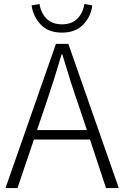

<svg xmlns="http://www.w3.org/2000/svg" viewBox="-20 -950 627 970"><path d="M406.2 -929.7 446.3 -922.9Q439.5 -866.2 400.4 -825.7Q361.3 -785.2 293 -785.2Q224.6 -785.2 186 -825.7Q147.5 -866.2 139.6 -922.9L179.7 -929.7Q186.5 -884.8 214.8 -856Q243.2 -827.1 293 -827.1Q342.8 -827.1 371.1 -856Q399.4 -884.8 406.2 -929.7ZM167 -293H418.9L375 -424.8Q342.8 -514.6 294.9 -674.8H291Q253.9 -547.9 211.9 -424.8ZM515.6 0 434.6 -245.1H151.4L68.4 0H7.8L262.7 -728.5H325.2L580.1 0Z"/></svg>

Font: Gen Shin Gothic Light
Style: Regular
Weight: 200
Designer: [Source Han Sans]
Ryoko NISHIZUKA  (kana & ideographs); Paul D. Hunt (Latin, Greek & Cyrillic); Wenlong ZHANG  (bopomofo
Version: Version 1.002.20150607